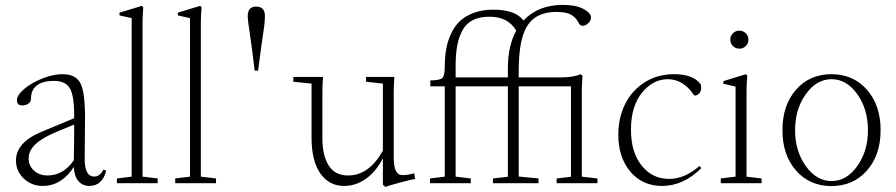

<svg xmlns="http://www.w3.org/2000/svg" viewBox="-20 -750 3670 786"><path d="M155.8 11.2Q109.4 11.2 77.4 -19Q45.4 -49.3 45.4 -92.8Q45.4 -167 149.9 -210.4L283.7 -266.1V-276.9Q283.7 -358.4 265.9 -388.7Q248 -418.9 200.2 -418.9Q155.3 -418.9 131.1 -400.4Q106.9 -381.8 106.9 -346.7Q106.9 -334 96.9 -326.2Q86.9 -318.4 70.8 -318.4Q49.3 -318.4 49.3 -339.4Q49.3 -360.8 79.6 -386.2Q109.9 -411.6 154.1 -429Q198.2 -446.3 235.4 -446.3Q290 -446.3 309.1 -409.7Q328.1 -373 328.1 -268.1L326.7 -102.5Q325.7 -27.3 365.7 -27.3Q389.6 -27.3 403.3 -55.7L414.6 -51.8Q408.2 -22 390.4 -5.4Q372.6 11.2 346.7 11.2Q317.4 11.2 300.5 -9.3Q283.7 -29.8 282.2 -66.9Q258.8 -29.3 226.3 -9Q193.8 11.2 155.8 11.2ZM97.2 -101.6Q97.2 -71.3 119.1 -51.5Q141.1 -31.7 174.8 -31.7Q239.3 -31.7 282.2 -93.8Q283.7 -167 283.7 -240.2L218.8 -213.4Q155.3 -187.5 126.2 -160.6Q97.2 -133.8 97.2 -101.6Z M458.5 0V-19.5L519 -26.9V-675.8L469.2 -687V-698.2L561 -726.1L566.4 -719.7Q563.5 -682.6 563.5 -657.7V-26.9L625.5 -19.5V0Z M697.3 0V-19.5L757.8 -26.9V-675.8L708 -687V-698.2L799.8 -726.1L805.2 -719.7Q802.2 -682.6 802.2 -657.7V-26.9L864.3 -19.5V0Z M1022.5 -460.9Q1011.2 -556.6 1004.4 -600.6Q994.1 -667 994.1 -683.6Q994.1 -723.1 1028.8 -723.1Q1064.5 -723.1 1064.5 -684.6Q1064.5 -657.2 1057.1 -611.8Q1051.8 -578.6 1036.6 -460.9Z M1388.7 11.2Q1327.1 11.2 1291.3 -40Q1255.4 -91.3 1255.4 -187.5V-407.7L1180.7 -415.5V-435.1H1302.2Q1299.8 -400.9 1299.8 -370.1V-182.6Q1299.8 -114.3 1325.2 -73Q1350.6 -31.7 1405.3 -31.7Q1490.7 -31.7 1547.4 -133.3V-407.7L1478.5 -415.5V-435.1H1594.2Q1591.8 -400.9 1591.8 -370.1V-105Q1591.8 -33.2 1626.5 -33.2Q1648.9 -33.2 1675.8 -40.5L1679.2 -17.1Q1667.5 -16.1 1614.7 -2Q1562 12.2 1558.6 15.6L1547.4 6.3V-101.6Q1519.5 -47.9 1478.3 -18.3Q1437 11.2 1388.7 11.2Z M1740.2 0V-19.5L1800.8 -26.9V-396.5H1741.7V-420.9Q1780.8 -420.9 1790.8 -430.9Q1800.8 -440.9 1800.8 -477.1Q1800.8 -515.1 1806.4 -547.9Q1812 -580.6 1826.2 -611.3Q1840.3 -642.1 1862.5 -663.3Q1884.8 -684.6 1919.7 -697.5Q1954.6 -710.4 1999.5 -710.4Q2090.3 -710.4 2123 -666Q2183.1 -730 2284.2 -730Q2336.9 -730 2368.2 -713.6Q2399.4 -697.3 2399.4 -677.7Q2399.4 -665.5 2388.4 -655Q2377.4 -644.5 2365.2 -644.5Q2355.5 -644.5 2350.1 -654.3Q2344.2 -665 2339.6 -671.1Q2335 -677.2 2324.7 -685.3Q2314.5 -693.4 2297.6 -697.3Q2280.8 -701.2 2256.8 -701.2Q2176.3 -701.2 2139.9 -646.5Q2103.5 -591.8 2103.5 -460V-433.1H2273.9Q2327.6 -433.1 2356.4 -446.3L2364.7 -439.9Q2361.8 -401.9 2361.8 -377.4V-26.9L2425.8 -19.5V0H2258.8V-19.5L2317.4 -26.4V-396.5H2103.5V-27.3L2184.6 -19.5V0H1998V-19.5L2059.1 -26.4V-396.5H1845.2V-26.9L1907.2 -19.5V0ZM1845.2 -479.5V-433.1H2059.1V-471.2Q2059.1 -562 2093.3 -624.5Q2060.1 -681.6 1983.4 -681.6Q1942.9 -681.6 1915.3 -667.5Q1887.7 -653.3 1872.8 -625.2Q1857.9 -597.2 1851.6 -562.3Q1845.2 -527.3 1845.2 -479.5Z M2690.4 11.2Q2609.4 11.2 2560.3 -47.6Q2511.2 -106.4 2511.2 -198.2Q2511.2 -266.1 2538.1 -322Q2564.9 -377.9 2617.7 -412.1Q2670.4 -446.3 2739.7 -446.3Q2816.4 -446.3 2847.2 -406.7Q2850.6 -402.3 2850.6 -389.2Q2850.6 -377 2842.5 -367.9Q2834.5 -358.9 2824.7 -358.9Q2822.3 -358.9 2820.3 -361.3Q2777.3 -425.8 2713.9 -425.8Q2652.8 -425.8 2607.9 -370.1Q2563 -314.5 2563 -219.2Q2563 -127 2606.7 -72.3Q2650.4 -17.6 2719.2 -17.6Q2783.2 -17.6 2843.3 -70.3L2851.1 -62Q2777.8 11.2 2690.4 11.2Z M2969.7 -587.9Q2969.7 -603 2980.5 -613.8Q2991.2 -624.5 3006.8 -624.5Q3022 -624.5 3033 -613.8Q3043.9 -603 3043.9 -587.9Q3043.9 -572.3 3033.2 -561.5Q3022.5 -550.8 3006.8 -550.8Q2991.2 -550.8 2980.5 -561.5Q2969.7 -572.3 2969.7 -587.9ZM2930.7 0V-19.5L2991.2 -26.9V-395.5L2941.4 -407.2V-418L3033.7 -446.3L3039.1 -439.9Q3036.1 -402.8 3036.1 -377.9V-26.9L3097.7 -19.5V0Z M3529.1 -52Q3473.1 11.7 3383.8 11.7Q3294.4 11.7 3238.8 -51.8Q3183.1 -115.2 3183.1 -217.3Q3183.1 -319.3 3238.8 -382.8Q3294.4 -446.3 3383.8 -446.3Q3473.1 -446.3 3529.1 -382.6Q3585 -318.8 3585 -217.3Q3585 -115.7 3529.1 -52ZM3278.8 -70.1Q3322.8 -8.8 3384.3 -8.8Q3445.8 -8.8 3489.5 -70.1Q3533.2 -131.3 3533.2 -217.3Q3533.2 -303.2 3489.5 -364.5Q3445.8 -425.8 3384.3 -425.8Q3322.8 -425.8 3278.8 -364.5Q3234.9 -303.2 3234.9 -217.3Q3234.9 -131.3 3278.8 -70.1Z"/></svg>

Font: Elstob ExtraLight
Style: Regular
Weight: 200
Designer: Peter S. Baker
Version: Version 1.015